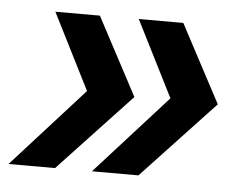

<svg xmlns="http://www.w3.org/2000/svg" viewBox="-48 -506 622 477"><g transform="rotate(5 262.5 -267.5)"><path d="M183 -461 286 -267 105 -74H-11L204 -312L197 -213L72 -461ZM391 -461 494 -267 313 -74H197L412 -312L405 -213L280 -461Z"/></g></svg>

Font: MOST Montserrat SemiBold
Style: Italic
Weight: 600
Italic angle: -11.3°
Designer: Julieta Ulanovsky
Foundry: Julieta Ulanovsky
Version: Version 8.000;March 11, 2024;FontCreator 15.0.0.2926 64-bit